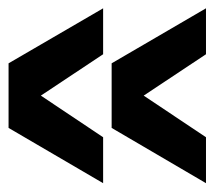

<svg xmlns="http://www.w3.org/2000/svg" viewBox="-28 -543 510 453"><path d="M458 -110.8 235.4 -241.2V-393.6L458 -523.4V-415L311 -317.4L458 -219.2ZM215.3 -110.8 -7.8 -241.2V-393.6L215.3 -523.4V-415L68.4 -317.4L215.3 -219.2Z"/></svg>

Font: Pontano Sans
Style: Bold
Weight: 700
Designer: Vernon Adams
Foundry: Vernon Adams
Version: Version 2.001